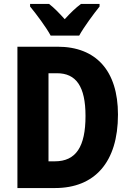

<svg xmlns="http://www.w3.org/2000/svg" viewBox="-20 -950 660 970"><path d="M236 -770H380C403 -812 453 -880 483 -917V-930H389C362 -910 338 -887 307 -853C278 -885 253 -911 228 -930H132V-917C162 -881 215 -810 236 -770ZM576 -371C576 -593 465 -714 271 -714H68V0H258C458 0 576 -130 576 -371ZM412 -364C412 -209 364 -135 257 -135H225V-580H268C364 -580 412 -514 412 -364Z"/></svg>

Font: Noto Sans Lao Looped Condensed ExtraBold
Style: Regular
Weight: 800
Width: 3
Designer: Mark Frömberg, Ben Mitchell
Foundry: The Fontpad Ltd
Version: Version 1.002